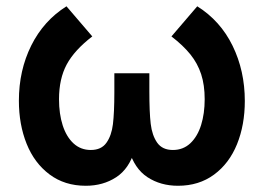

<svg xmlns="http://www.w3.org/2000/svg" viewBox="-20 -575 838 610"><path d="M252.5 15.2Q185.4 15.2 137.3 -20.9Q89.2 -56.9 64.6 -118.2Q40 -179.4 40 -255Q40 -351.3 79.3 -430.4Q118.7 -509.4 191.2 -555L273.2 -459.3Q216.6 -415.8 192 -370.3Q167.5 -324.8 167.5 -259.8Q167.5 -213.2 179.2 -176.7Q191 -140.2 213.7 -119.3Q236.4 -98.5 268.5 -98.5Q302 -98.5 318.2 -121.5Q334.4 -144.4 338.8 -180.6Q343.2 -216.8 343.3 -280.8V-285.2V-342.3H454.5V-285.2Q454.5 -218.8 458.8 -181.8Q463.2 -144.8 479.4 -121.7Q495.7 -98.5 529.3 -98.5Q561.9 -98.5 584.7 -119.8Q607.4 -141.2 618.9 -177.7Q630.3 -214.2 630.3 -259.8Q630.3 -304.9 619.1 -339.2Q607.8 -373.6 585 -402Q562.1 -430.5 524.7 -459.3L606.7 -555Q680.2 -508.9 719 -429.5Q757.8 -350 757.8 -254.2Q757.8 -178.1 733 -116.8Q708.1 -55.6 660 -20.2Q611.9 15.2 545.5 15.2Q490.2 15.2 448.6 -12Q407.1 -39.1 389.7 -99H408.2Q390.8 -39.1 349.2 -12Q307.7 15.2 252.5 15.2Z"/></svg>

Font: Hauora
Style: Regular
Weight: 400
Designer: Wayne Shih
Foundry: WCYS
Version: Version 1.001